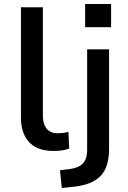

<svg xmlns="http://www.w3.org/2000/svg" viewBox="-20 -741 637 954"><path d="M244 9Q166 9 125 -34.5Q84 -78 84 -158V-705H193V-168Q193 -139 201.5 -119Q210 -99 226 -89Q242 -79 265 -79Q280 -79 293 -80.5Q306 -82 320 -86L324 -3Q305 4 286.5 6.5Q268 9 244 9ZM403 -606V-721H532V-606ZM287 193 278 105 326 99Q368 94 390.5 72.5Q413 51 413 2V-496H522V-3Q522 42 512 76Q502 110 480 133Q458 156 423 169.5Q388 183 338 188Z"/></svg>

Font: Nunito Sans 8pt SemiBold
Style: Regular
Weight: 600
Version: Version 3.101;gftools[0.9.27]